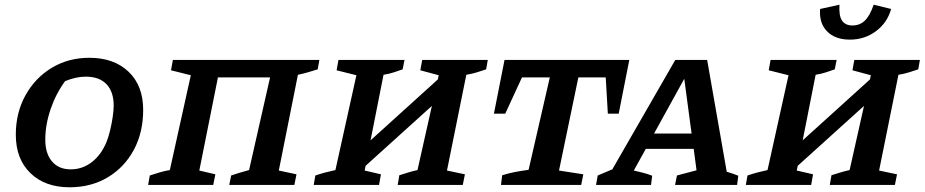

<svg xmlns="http://www.w3.org/2000/svg" viewBox="-20 -784 3920 814"><path d="M275 10Q171 10 109 -50Q47 -110 47 -213Q47 -306 88 -380Q129 -454 199.5 -496.5Q270 -539 359 -539Q463 -539 525 -480Q587 -421 587 -318Q587 -222 547 -148Q507 -74 436.5 -32Q366 10 275 10ZM280 -66Q329 -66 369 -96.5Q409 -127 432 -183Q440 -203 447 -232Q454 -261 458 -289.5Q462 -318 462 -336Q462 -395 431.5 -427Q401 -459 344 -459Q302 -459 256 -440Q217 -387 194.5 -321Q172 -255 172 -192Q172 -133 200.5 -99.5Q229 -66 280 -66Z M904 -456 825 -61 893 -45 884 0H608L615 -40Q637 -47 656.5 -53Q676 -59 700 -63L789 -465L705 -486L713 -530H1334L1327 -490Q1301 -482 1282 -476.5Q1263 -471 1243 -467L1162 -61L1237 -45L1228 0H952L960 -40Q978 -46 995.5 -51.5Q1013 -57 1036 -63L1125 -456Z M1310 0 1317 -40Q1341 -48 1358 -52.5Q1375 -57 1402 -63L1491 -465L1407 -486L1415 -530H1695L1687 -490Q1670 -484 1650.5 -477.5Q1631 -471 1606 -467L1551 -189L1836 -447L1840 -465L1762 -486L1770 -530H2048L2041 -490Q2023 -484 2002.5 -477.5Q1982 -471 1957 -467L1875 -61L1951 -45L1942 0H1666L1673 -41Q1692 -47 1711.5 -53Q1731 -59 1750 -63L1811 -335L1530 -81L1526 -61L1595 -45L1587 0Z M2648 -530 2603 -302H2557L2548 -456H2432L2350 -61L2453 -45L2444 0H2104L2109 -41Q2138 -50 2164.5 -55Q2191 -60 2221 -64L2311 -456H2193L2122 -302H2074L2119 -530Z M3061 -56Q3088 -48 3110 -39L3105 0H2842L2850 -40L2933 -62L2921 -153H2718L2667 -61Q2687 -56 2704.5 -52Q2722 -48 2745 -39L2740 0H2507L2514 -40L2576 -66L2843 -530H2978ZM2753 -218H2912L2881 -450Z M3142 0 3149 -40Q3173 -48 3190 -52.5Q3207 -57 3234 -63L3323 -465L3239 -486L3247 -530H3527L3519 -490Q3502 -484 3482.5 -477.5Q3463 -471 3438 -467L3383 -189L3668 -447L3672 -465L3594 -486L3602 -530H3880L3873 -490Q3855 -484 3834.5 -477.5Q3814 -471 3789 -467L3707 -61L3783 -45L3774 0H3498L3505 -41Q3524 -47 3543.5 -53Q3563 -59 3582 -63L3643 -335L3362 -81L3358 -61L3427 -45L3419 0ZM3583 -616Q3521 -616 3486.5 -651Q3452 -686 3457 -746L3539 -764Q3536 -717 3550 -696.5Q3564 -676 3594 -676Q3625 -676 3646.5 -696.5Q3668 -717 3684 -764L3758 -746Q3742 -688 3694 -652Q3646 -616 3583 -616Z"/></svg>

Font: Piazzolla SC SemiBold
Style: Italic
Weight: 600
Italic angle: -11.3°
Designer: Juan Pablo del Peral
Foundry: Huerta Tipografica
Version: Version 1.330